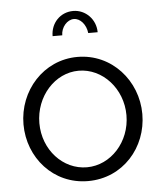

<svg xmlns="http://www.w3.org/2000/svg" viewBox="-53 -776 701 832"><g transform="rotate(-5 297.5 -360.0)"><path d="M296 -695C324 -695 349 -666 353 -629H394C394 -685 350 -730 296 -730C240 -730 198 -686 198 -629H240C240 -664 267 -695 296 -695ZM297 10C449 10 556 -114 556 -259C556 -405 446 -530 297 -530C149 -530 39 -405 39 -259C39 -114 146 10 297 10ZM108 -258C108 -375 194 -470 297 -470C401 -470 487 -376 487 -260C487 -144 401 -50 297 -50C193 -50 108 -142 108 -258Z"/></g></svg>

Font: Raleway Reg
Style: Regular
Weight: 400
Designer: Matt McInerney, Pablo Impallari, Rodrigo Fuenzalida
Foundry: Matt McInerney, Pablo Impallari, Rodrigo Fuenzalida
Version: Version 3.00 July 28, 2015